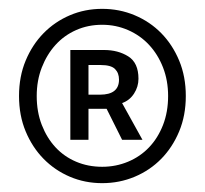

<svg xmlns="http://www.w3.org/2000/svg" viewBox="-20 -733 463 434"><path d="M211 -319Q172 -319 138 -333.5Q104 -348 78.5 -374Q53 -400 38 -436Q23 -472 23 -516Q23 -560 38 -596Q53 -632 78.5 -658Q104 -684 138 -698.5Q172 -713 211 -713Q250 -713 284.5 -698.5Q319 -684 344.5 -658Q370 -632 385 -596Q400 -560 400 -516Q400 -472 385 -436Q370 -400 344.5 -374Q319 -348 284.5 -333.5Q250 -319 211 -319ZM211 -356Q242 -356 269.5 -367.5Q297 -379 317 -400Q337 -421 348.5 -450.5Q360 -480 360 -516Q360 -551 348.5 -580.5Q337 -610 317 -631.5Q297 -653 269.5 -665Q242 -677 211 -677Q179 -677 152 -665Q125 -653 105.5 -631.5Q86 -610 74.5 -580.5Q63 -551 63 -516Q63 -480 74.5 -450.5Q86 -421 105.5 -400Q125 -379 152 -367.5Q179 -356 211 -356ZM139 -620H215Q247 -620 270 -605.5Q293 -591 293 -555Q293 -537 283 -521.5Q273 -506 256 -500L302 -417H256L221 -487H180V-417H139ZM206 -519Q249 -519 249 -553Q249 -568 240 -577Q231 -586 208 -586H180V-519Z"/></svg>

Font: Myanmar Sanpya
Style: Regular
Weight: 400
Designer: Danh Hong
Foundry: Google Inc.
Version: Version 2.00 November 22, 2015